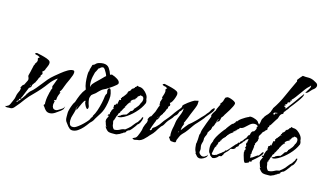

<svg xmlns="http://www.w3.org/2000/svg" viewBox="-127 -1056 2329 1389"><g transform="rotate(15 1037.5 -361.5)"><path d="M-20 6Q-21 5 -23 5Q-24 4 -27 4Q-28 3 -30 2Q-32 1 -34 -1H-27Q-25 -2 -22.5 -3Q-20 -4 -19 -5Q-13 -9 -10 -10Q-5 -13 0.5 -24.5Q6 -36 11.5 -49.5Q17 -63 20 -70L23 -82Q23 -87 25 -93Q27 -104 31.5 -114Q36 -124 41 -135Q41 -135 43 -144Q43 -152 44 -154Q43 -154 43 -155H41Q40 -155 39 -156Q39 -157 40 -158V-159L48 -174Q52 -182 60 -184Q63 -192 71.5 -207Q80 -222 80 -228Q80 -236 77 -243Q73 -248 73 -257Q73 -259 73.5 -261Q74 -263 75 -265Q76 -267 76 -269.5Q76 -272 77 -274Q78 -276 80 -285Q82 -294 84 -303.5Q86 -313 87 -316Q90 -339 98 -348L96 -350Q101 -356 105.5 -364Q110 -372 110 -380Q110 -384 109 -386Q107 -388 107 -391Q107 -396 111 -399Q115 -402 118 -404V-405Q112 -407 110 -409Q107 -412 103 -412V-416Q103 -417 102.5 -415.5Q102 -414 101 -414Q102 -414 101 -413L98 -414Q96 -415 94.5 -415Q93 -415 91 -416Q89 -416 87 -416.5Q85 -417 83 -418Q79 -419 79 -423Q79 -425 84 -427.5Q89 -430 91 -430Q106 -427 127.5 -422Q149 -417 168.5 -410Q188 -403 194 -394Q196 -391 196.5 -387.5Q197 -384 197 -381Q197 -372 192 -360L183 -339Q180 -335 180 -331Q180 -327 173.5 -319.5Q167 -312 162 -310Q163 -309 163 -308.5Q163 -308 163 -308Q163 -306 164 -305Q168 -305 166 -302Q168 -300 168 -296Q168 -293 166.5 -289.5Q165 -286 161 -285Q160 -284 160 -283Q158 -279 158 -276V-275H159Q159 -264 152 -263Q150 -255 145 -244Q138 -231 135 -224V-223Q135 -220 133 -220L131 -218Q130 -215 126 -211Q125 -209 123.5 -207.5Q122 -206 121 -204Q119 -201 117 -198Q115 -195 117 -190H116V-189Q116 -186 115 -186Q113 -182 109.5 -178Q106 -174 100 -172L68 -94Q67 -90 62 -88L68 -82H60L64 -78H59L58 -77H56Q55 -76 51 -76V-70L53 -69L49 -62L48 -61H45Q41 -59 41 -59Q39 -57 39 -55Q39 -49 40 -48Q44 -52 53.5 -63Q63 -74 73 -87.5Q83 -101 90 -112.5Q97 -124 96 -127Q101 -127 105 -137Q108 -140 110 -143Q111 -145 114 -148Q134 -164 150 -183.5Q166 -203 182 -223Q197 -243 214 -263Q231 -283 254 -302Q271 -316 292.5 -333.5Q314 -351 336 -364Q358 -377 375 -377Q387 -377 387 -364Q387 -359 386 -352.5Q385 -346 383 -341Q377 -324 369 -306Q361 -288 353 -271Q346 -256 342 -243Q337 -227 330 -214Q328 -211 326.5 -209.5Q325 -208 324 -207Q324 -206 323.5 -203.5Q323 -201 322 -198L329 -199Q322 -183 317.5 -169.5Q313 -156 313 -141Q313 -138 311 -136V-135Q306 -135 305 -136Q303 -136 301 -134Q300 -133 300 -130Q299 -129 299 -127.5Q299 -126 298 -125L305 -128Q304 -119 302 -112Q301 -108 300.5 -105Q300 -102 300 -98Q300 -84 306.5 -75Q313 -66 328 -66Q331 -66 332 -67H335Q339 -69 346 -72.5Q353 -76 360 -81Q368 -86 375 -91Q382 -96 388 -110Q384 -92 381.5 -87.5Q379 -83 365 -71Q351 -60 330.5 -46.5Q310 -33 290 -33Q273 -33 261.5 -43.5Q250 -54 243 -67L239 -71Q235 -75 235 -79Q235 -81 236 -82V-84L242 -86L243 -87Q242 -89 241.5 -91Q241 -93 241 -95V-102Q241 -122 244.5 -142Q248 -162 253 -182H254Q256 -199 263 -210L265 -213H260L263 -217L260 -226Q262 -230 267.5 -244.5Q273 -259 278 -273Q283 -287 284 -289Q280 -289 277 -286Q250 -266 230 -239Q220 -225 209.5 -212Q199 -199 188 -186Q166 -161 141 -136Q128 -124 117 -111.5Q106 -99 95 -85L65 -45Q50 -26 33 -7Q21 5 9 5Q3 4 -3.5 5Q-10 6 -17 6ZM105 -185Q107 -190 111 -190L108 -194Q107 -192 106 -189.5Q105 -187 104 -185Z M481 45Q470 45 462.5 39.5Q455 34 448 26Q435 9 426 -3Q417 -15 417 -39V-70Q417 -79 422 -97.5Q427 -116 434.5 -134Q442 -152 448 -158Q457 -187 469 -215Q481 -243 500 -266Q490 -290 487 -315.5Q484 -341 484 -367Q484 -375 484.5 -381.5Q485 -388 486 -396L489 -400L490 -401V-405Q489 -406 489 -408Q489 -412 492 -421Q495 -430 497.5 -439Q500 -448 500 -449Q500 -451 504 -452L509 -454Q510 -455 514 -457L517 -459Q526 -471 543.5 -476Q561 -481 575 -481Q605 -481 619.5 -460.5Q634 -440 642 -414Q649 -419 656 -419Q659 -419 661 -417Q677 -413 697.5 -400Q718 -387 718 -372V-370Q718 -365 708 -356Q698 -347 684.5 -337.5Q671 -328 658.5 -320Q646 -312 641 -309Q634 -305 627 -302Q623 -301 620 -298.5Q617 -296 613 -294Q608 -290 603.5 -286Q599 -282 594 -277L585 -268Q582 -265 580 -262.5Q578 -260 575 -258Q573 -256 568.5 -253Q564 -250 559 -246Q547 -238 546 -231Q545 -230 542.5 -222.5Q540 -215 540 -212Q540 -201 543 -185.5Q546 -170 552 -156Q555 -148 552 -138.5Q549 -129 541 -135Q533 -143 527 -156Q521 -169 520 -175Q519 -177 521 -178Q523 -179 521 -181L519 -183Q518 -184 518 -186Q518 -186 516 -188Q508 -180 499 -161.5Q490 -143 486 -133L480 -119Q475 -108 473 -108Q469 -108 469 -113V-114Q469 -120 472 -127L478 -143Q473 -135 469.5 -125.5Q466 -116 466 -113V-112L467 -110Q467 -109 468 -108V-104Q467 -104 467 -102Q465 -92 462 -82Q459 -72 456 -62Q449 -44 449 -20Q449 -4 455 8Q461 20 478 20Q487 20 494 17Q502 14 517.5 2.5Q533 -9 549 -24.5Q565 -40 576.5 -54Q588 -68 588 -75Q591 -80 596 -85.5Q601 -91 599 -96Q612 -116 621.5 -144.5Q631 -173 637.5 -203Q644 -233 646 -256Q648 -264 649 -267Q651 -271 652 -272L653 -273Q655 -275 655 -279Q655 -281 655 -284Q655 -287 654 -290Q652 -296 652 -301Q652 -305 655 -312Q658 -319 664 -319Q671 -319 675 -308Q679 -297 681.5 -284.5Q684 -272 684 -265Q684 -242 679 -213.5Q674 -185 666 -162Q659 -143 650.5 -129Q642 -115 631 -98L621 -82L617 -75Q616 -76 615.5 -71.5Q615 -67 613 -67Q612 -67 611.5 -65.5Q611 -64 610 -63Q605 -55 598 -49Q594 -45 590.5 -41.5Q587 -38 585 -34Q574 -18 557.5 0.5Q541 19 521.5 32Q502 45 481 45ZM525 -292 526 -294 528 -302Q531 -315 550 -333Q569 -351 581 -363Q590 -371 599 -381Q608 -391 617 -398Q615 -406 608.5 -419Q602 -432 594.5 -442.5Q587 -453 580 -453Q569 -453 560 -444L558 -442Q557 -439 554 -439L549 -436Q549 -435 548 -435V-433Q544 -424 539 -414Q536 -410 534.5 -406.5Q533 -403 532 -401Q527 -384 523.5 -366Q520 -348 520 -330Q520 -320 521 -310.5Q522 -301 525 -292Z M761 -9Q750 -9 739 -12Q723 -18 707 -45L715 -47L708 -52L700 -77H699Q698 -80 698 -86V-93Q698 -97 703 -107Q708 -117 712 -126L702 -124V-129Q703 -130 705 -134Q706 -137 710 -138Q711 -137 711 -135L713 -137V-142Q713 -146 713.5 -150.5Q714 -155 717 -158Q717 -164 718 -165L719 -169H721V-173L727 -181Q732 -186 733 -186V-187Q732 -186 730 -186Q726 -186 726 -190Q726 -191 727 -192V-197Q728 -198 728 -202Q728 -206 726 -208L733 -216L737 -215L736 -216H738L739 -217L742 -228L747 -220L750 -237Q751 -242 752 -247Q753 -252 754 -257L765 -258V-266H762V-271L767 -276V-275L768 -276V-281L777 -287V-291Q784 -295 789 -305Q792 -312 803 -314H797L798 -315L794 -312V-320H796L797 -322H798L800 -326V-331Q806 -335 812.5 -341Q819 -347 819 -354L823 -357V-361L827 -359L840 -371V-375L848 -380L852 -386Q852 -389 855 -389Q856 -389 859.5 -387.5Q863 -386 865 -385H871Q887 -385 903 -373.5Q919 -362 930 -346Q941 -330 941 -314Q941 -309 944 -304Q945 -301 945.5 -298Q946 -295 946 -291V-287Q946 -283 945 -282Q928 -242 892.5 -205Q857 -168 819 -147Q811 -143 801 -139Q791 -135 781 -135Q778 -135 777 -136L770 -138Q773 -139 779 -143Q781 -144 783 -145Q785 -146 787 -147L793 -150Q795 -150 796 -151L795 -152Q795 -156 800 -156Q806 -160 810 -161L820 -164Q826 -166 830.5 -167.5Q835 -169 835 -173Q839 -176 845 -186Q852 -198 855 -201L864 -203L874 -218L872 -222L880 -226V-230H882Q893 -242 899.5 -251.5Q906 -261 911 -277Q911 -279 914 -279V-280Q920 -292 920 -303Q920 -327 897 -327Q895 -327 892 -328Q888 -328 888 -326H893L888 -322Q883 -320 878.5 -316Q874 -312 874 -305H870Q872 -305 873 -301Q866 -301 863 -297L868 -294Q866 -292 863 -290.5Q860 -289 857 -287Q854 -286 851 -284.5Q848 -283 846 -281Q835 -273 835 -266Q835 -265 836 -264Q837 -263 838.5 -262Q840 -261 842 -259L834 -260Q834 -260 835 -260.5Q836 -261 837 -261Q833 -261 831 -260Q829 -260 831 -258L832 -257Q832 -257 831.5 -257Q831 -257 831 -256Q830 -255 830 -254H828Q824 -249 820.5 -244Q817 -239 815 -234Q811 -225 804 -216L811 -211H804L800 -207V-202L794 -197L796 -196L786 -179L783 -178V-170L772 -158L773 -154H771V-147Q764 -140 762 -129Q761 -119 754 -109H760L752 -104V-101Q751 -100 751 -98Q751 -94 751.5 -91Q752 -88 753 -85Q754 -82 754.5 -79Q755 -76 755 -72Q755 -64 761.5 -51.5Q768 -39 775 -39Q794 -39 813 -49Q831 -60 850 -61L871 -78Q887 -91 899 -109Q912 -127 928 -140H929L927 -142Q930 -146 936 -154Q942 -162 943 -167Q944 -168 944 -171Q944 -173 945 -174Q947 -179 951 -179Q955 -179 955 -174Q955 -171 954 -170Q954 -160 945.5 -141.5Q937 -123 926 -119V-116Q921 -111 916 -102Q909 -93 896.5 -77Q884 -61 876 -61L862 -52V-48Q862 -43 856 -41Q852 -36 846 -37Q843 -31 836 -29Q833 -28 827 -24Q825 -21 817.5 -18Q810 -15 807 -14Q802 -10 795 -9.5Q788 -9 783 -9Z M1426 2Q1411 2 1402 -7Q1393 -16 1385 -27Q1386 -29 1386.5 -30Q1387 -31 1387 -31Q1387 -32 1385 -34Q1377 -48 1375 -64.5Q1373 -81 1372 -96L1374 -98Q1376 -113 1377 -128Q1378 -143 1378 -159Q1378 -166 1383 -173V-174Q1382 -174 1382 -175V-176Q1382 -178 1383 -178Q1384 -193 1389 -207Q1397 -232 1406 -255.5Q1415 -279 1426 -307Q1429 -310 1427 -313L1425 -317Q1425 -328 1433.5 -341Q1442 -354 1448 -363Q1448 -368 1453 -379.5Q1458 -391 1463.5 -402Q1469 -413 1471 -415Q1463 -413 1464.5 -416.5Q1466 -420 1468 -420L1478 -435Q1483 -441 1484 -450Q1486 -458 1489 -466Q1492 -474 1502 -476Q1504 -478 1508 -478Q1516 -478 1530.5 -473.5Q1545 -469 1557 -462Q1569 -455 1569 -447Q1569 -438 1561.5 -423.5Q1554 -409 1545 -393L1526 -363Q1516 -349 1511 -337H1509V-334L1500 -325V-321L1499 -320Q1498 -313 1496 -305.5Q1494 -298 1489 -291L1483 -292Q1477 -279 1476.5 -286Q1476 -293 1484 -306L1482 -309Q1478 -301 1475.5 -294.5Q1473 -288 1474 -279V-280L1475 -279L1471 -277L1468 -267Q1467 -264 1466 -261Q1465 -258 1464 -256Q1460 -244 1453 -242L1454 -236L1451 -227Q1449 -220 1450 -218H1446V-217L1431 -192Q1432 -191 1432 -189Q1432 -183 1427 -171Q1420 -158 1419 -151Q1418 -149 1417.5 -147Q1417 -145 1418 -141L1417 -142Q1417 -141 1417.5 -140Q1418 -139 1418 -139V-135Q1418 -122 1414 -113Q1410 -102 1410 -90Q1410 -84 1412 -76Q1413 -72 1413.5 -68.5Q1414 -65 1414 -61Q1414 -55 1413 -52Q1412 -50 1412 -47Q1412 -44 1412 -42Q1412 -34 1422 -25.5Q1432 -17 1440 -17Q1452 -17 1457 -21Q1459 -23 1462.5 -25.5Q1466 -28 1470 -30L1475 -40V-28L1474 -27Q1469 -16 1453 -7Q1437 2 1426 2ZM930 -6Q928 -6 923 -8.5Q918 -11 917 -15H920Q922 -16 924.5 -17Q927 -18 928 -19Q930 -20 932.5 -21Q935 -22 937 -23Q944 -27 950 -39Q956 -51 960.5 -64.5Q965 -78 967 -84L970 -97Q970 -101 970.5 -104Q971 -107 972 -110Q975 -121 979.5 -131Q984 -141 989 -151Q990 -153 990.5 -160Q991 -167 991 -170Q990 -170 988 -172Q987 -173 987 -174Q987 -176 988 -176Q991 -183 995.5 -191.5Q1000 -200 1008 -202Q1010 -207 1013 -212Q1016 -217 1018 -222Q1020 -227 1023 -231.5Q1026 -236 1028 -241L1037 -268Q1039 -275 1041.5 -281.5Q1044 -288 1048 -294H1045L1043 -300L1047 -306L1040 -308Q1043 -309 1045 -311V-312Q1042 -315 1042 -318Q1042 -320 1043 -320Q1045 -324 1046 -327.5Q1047 -331 1048 -335Q1050 -343 1055 -348H1053Q1053 -347 1050 -347Q1048 -347 1048 -350Q1048 -355 1050 -361.5Q1052 -368 1054 -373Q1056 -380 1058 -387Q1060 -394 1060 -401Q1060 -405 1059 -407Q1057 -411 1057 -414Q1057 -418 1061 -422Q1064 -424 1067 -427Q1061 -429 1059 -431Q1057 -434 1052 -435H1051L1041 -437L1033 -440Q1028 -442 1028 -445Q1028 -448 1033 -450Q1039 -452 1040 -453Q1054 -450 1076.5 -445Q1099 -440 1119 -433Q1139 -426 1145 -417Q1147 -413 1147.5 -409.5Q1148 -406 1148 -403Q1148 -396 1142.5 -379Q1137 -362 1129 -347.5Q1121 -333 1112 -330L1113 -329L1117 -322Q1119 -316 1119 -316Q1119 -313 1117.5 -309.5Q1116 -306 1112 -305L1111 -304Q1111 -303 1110 -302Q1109 -301 1109 -299Q1109 -296 1108 -295H1109V-291Q1109 -285 1103 -282Q1102 -277 1096.5 -264.5Q1091 -252 1088 -249L1084 -243Q1085 -242 1085 -241Q1085 -238 1083 -238L1081 -236Q1080 -233 1076 -229Q1075 -227 1073.5 -225.5Q1072 -224 1071 -222Q1065 -215 1067 -207H1066Q1066 -205 1064 -203Q1062 -199 1059 -194Q1056 -189 1051 -188Q1050 -184 1049 -179.5Q1048 -175 1047 -173Q1046 -171 1045 -168.5Q1044 -166 1043 -164L1039 -154Q1034 -142 1030 -129.5Q1026 -117 1022 -103H1025Q1025 -102 1026 -102Q1031 -102 1035 -108.5Q1039 -115 1037 -121Q1042 -123 1044 -126Q1049 -131 1052 -131Q1057 -136 1060 -138L1067 -145Q1082 -159 1093 -177Q1098 -185 1104.5 -193.5Q1111 -202 1118 -209Q1126 -219 1134.5 -229Q1143 -239 1150 -250Q1157 -261 1164.5 -271Q1172 -281 1180 -291Q1187 -299 1194 -307.5Q1201 -316 1206 -326Q1204 -328 1204 -330Q1204 -335 1214 -344.5Q1224 -354 1237.5 -364Q1251 -374 1263.5 -382Q1276 -390 1281 -392Q1284 -392 1294 -395Q1305 -398 1307 -398H1310Q1310 -387 1309.5 -377Q1309 -367 1306 -359Q1303 -350 1299.5 -341Q1296 -332 1292 -323Q1285 -304 1277 -287L1268 -263Q1266 -257 1263 -251Q1260 -245 1258 -240L1254 -230Q1253 -225 1249 -221Q1249 -220 1248.5 -217.5Q1248 -215 1247 -212Q1250 -212 1253 -213Q1246 -197 1243 -186.5Q1240 -176 1239 -159Q1251 -175 1264.5 -192.5Q1278 -210 1282 -214Q1293 -222 1305 -233Q1317 -244 1328 -255Q1334 -261 1340 -267Q1346 -273 1351 -279Q1356 -285 1361.5 -290.5Q1367 -296 1372 -301Q1376 -305 1379.5 -309Q1383 -313 1386 -317Q1391 -325 1399 -333Q1405 -339 1410 -349Q1412 -353 1414 -357Q1416 -361 1420 -365L1427 -372Q1431 -376 1434 -376Q1438 -376 1438 -371Q1438 -358 1422 -338.5Q1406 -319 1395 -306Q1391 -302 1388 -297.5Q1385 -293 1382 -288Q1375 -278 1367 -270L1343 -243Q1328 -228 1319 -215Q1305 -195 1290.5 -174.5Q1276 -154 1258 -137Q1247 -126 1240.5 -111Q1234 -96 1228 -82Q1229 -74 1227 -68.5Q1225 -63 1214 -63Q1204 -63 1194 -64.5Q1184 -66 1179 -78Q1178 -80 1174 -84Q1171 -86 1171 -90Q1171 -91 1172 -92V-94L1178 -97V-98Q1177 -103 1176.5 -108Q1176 -113 1176 -118Q1176 -128 1177 -137.5Q1178 -147 1180 -157Q1182 -166 1184 -175.5Q1186 -185 1187 -195Q1189 -195 1187 -197Q1189 -217 1197 -237Q1205 -257 1212.5 -276.5Q1220 -296 1220 -314V-318Q1217 -311 1212 -306Q1210 -302 1208 -299Q1206 -296 1203 -293L1200 -291Q1195 -287 1193 -278Q1192 -274 1190 -270.5Q1188 -267 1186 -263Q1185 -261 1179 -255L1176 -253Q1173 -251 1171 -248Q1169 -245 1167 -243Q1161 -231 1152 -222Q1147 -217 1142.5 -211.5Q1138 -206 1133 -201L1129 -195Q1125 -191 1124 -188L1112 -167Q1110 -163 1107 -160Q1104 -157 1102 -155Q1095 -150 1091 -143Q1077 -124 1067 -106Q1061 -96 1053.5 -87.5Q1046 -79 1038 -71Q1034 -67 1031 -64Q1028 -61 1026 -58Q1024 -55 1021 -52Q1018 -49 1016 -47L997 -28Q981 -15 968 -12Q955 -11 935 -6ZM1053 -202H1054Q1057 -205 1058 -207L1059 -208L1057 -212Q1056 -209 1055 -206.5Q1054 -204 1053 -202ZM1224 -138Q1226 -140 1227.5 -142.5Q1229 -145 1231 -148Q1230 -148 1226 -146Q1225 -144 1224 -142Q1223 -140 1224 -138Z M1514 -25Q1510 -25 1510 -27Q1506 -29 1505 -29L1502 -31L1501 -33H1500L1489 -42L1491 -46Q1479 -55 1476.5 -70Q1474 -85 1474 -98Q1474 -108 1476 -116.5Q1478 -125 1483 -133L1481 -136L1486 -139V-141Q1486 -155 1498.5 -177.5Q1511 -200 1527 -222Q1543 -244 1554 -255L1553 -256Q1557 -261 1565 -272.5Q1573 -284 1581.5 -293.5Q1590 -303 1595 -303L1609 -319V-324L1612 -326L1621 -329L1620 -331Q1629 -342 1642.5 -351.5Q1656 -361 1668 -368L1685 -377L1691 -379L1694 -382Q1697 -385 1706 -385Q1720 -385 1741.5 -376.5Q1763 -368 1767 -355Q1774 -350 1776 -345Q1779 -351 1780.5 -358Q1782 -365 1783 -371Q1783 -382 1789 -394L1792 -397Q1798 -413 1812 -427Q1819 -433 1824.5 -441Q1830 -449 1834 -456Q1834 -459 1839 -472Q1845 -483 1843 -485Q1861 -511 1876.5 -539Q1892 -567 1905 -597Q1918 -627 1932 -656.5Q1946 -686 1959 -714Q1961 -715 1961 -719Q1961 -722 1960 -724Q1959 -726 1958 -728L1974 -749Q1979 -754 1983 -759Q1987 -764 1991 -768Q2002 -767 2013 -766Q2024 -765 2034 -766Q2056 -766 2076 -756Q2085 -752 2097 -744.5Q2109 -737 2109 -724Q2109 -711 2096 -699Q2089 -694 2083.5 -689Q2078 -684 2074 -679Q2067 -671 2060 -663.5Q2053 -656 2042 -654L2039 -657H2042Q2047 -668 2058 -684Q2068 -698 2068 -710Q2068 -715 2067 -716L2065 -715L2066 -714Q2062 -708 2057 -704Q2052 -700 2047 -695Q2043 -691 2039 -686Q2035 -681 2031 -676Q2025 -668 2010.5 -647.5Q1996 -627 1981.5 -607.5Q1967 -588 1959 -582L1958 -579H1956Q1958 -576 1963 -576Q1958 -572 1949 -572Q1953 -568 1953 -565Q1953 -559 1947 -557Q1941 -555 1936 -555Q1936 -539 1924 -536Q1923 -535 1922 -535Q1921 -535 1921 -536H1918Q1921 -534 1923.5 -531.5Q1926 -529 1927 -528L1925 -527L1926 -526H1922Q1916 -526 1918 -524L1919 -518H1925Q1930 -518 1932 -516H1929L1926 -508Q1928 -509 1935 -509Q1949 -526 1960.5 -543Q1972 -560 1985 -576Q1997 -593 2009 -610Q2021 -627 2034 -643L2033 -645Q2035 -643 2035 -638Q2035 -630 2026 -614.5Q2017 -599 2004 -581.5Q1991 -564 1978.5 -547.5Q1966 -531 1958 -522Q1956 -518 1953 -512.5Q1950 -507 1946 -503Q1942 -499 1938 -494Q1934 -489 1932 -484Q1926 -483 1926 -479V-471Q1926 -466 1921 -464Q1910 -460 1905.5 -450.5Q1901 -441 1898.5 -430.5Q1896 -420 1888 -412Q1885 -408 1877 -394.5Q1869 -381 1861 -368.5Q1853 -356 1848 -356L1852 -349Q1842 -342 1843 -339Q1844 -338 1844 -326Q1844 -324 1836 -319Q1828 -313 1828 -309L1816 -299Q1812 -290 1808 -283Q1804 -276 1801 -272Q1793 -263 1801 -244Q1795 -237 1798 -234Q1800 -230 1794 -223L1783 -203V-202L1787 -195L1782 -194L1783 -183Q1782 -184 1782 -183Q1782 -178 1785 -178L1780 -172L1782 -168L1778 -148Q1776 -140 1778 -128Q1773 -126 1773 -117Q1773 -114 1776 -114L1775 -102Q1778 -102 1778 -99L1776 -97L1778 -95Q1781 -97 1782 -100Q1783 -103 1787 -101L1824 -127L1831 -128Q1839 -136 1846.5 -149.5Q1854 -163 1861 -159Q1863 -148 1848 -131.5Q1833 -115 1816 -100.5Q1799 -86 1793 -81V-73Q1793 -72 1790.5 -71.5Q1788 -71 1787 -70Q1785 -72 1782.5 -71Q1780 -70 1778 -70L1772 -57L1771 -59Q1768 -58 1765.5 -57Q1763 -56 1761 -55Q1755 -52 1749 -52Q1743 -52 1737 -68Q1731 -84 1726.5 -102Q1722 -120 1722 -124L1724 -126Q1722 -130 1724 -133Q1726 -136 1722 -138L1727 -143H1728V-152Q1728 -157 1723 -155L1722 -158L1724 -163V-164L1727 -169L1726 -171Q1726 -173 1727 -173Q1728 -173 1729 -174H1728L1723 -178Q1722 -181 1722 -188Q1722 -197 1727 -197Q1727 -208 1730 -217Q1733 -226 1724 -222L1718 -218Q1717 -215 1714 -215Q1712 -211 1706.5 -203Q1701 -195 1695 -196V-195Q1695 -194 1696 -193Q1696 -187 1684 -177.5Q1672 -168 1674 -157L1656 -143L1658 -141H1656L1657 -138Q1646 -124 1628 -124Q1621 -124 1618 -115Q1615 -106 1609 -106L1612 -105Q1605 -98 1594.5 -88Q1584 -78 1582 -68L1581 -69L1583 -66L1577 -62Q1577 -55 1570 -53Q1563 -51 1556 -51Q1550 -41 1537.5 -33Q1525 -25 1514 -25ZM1858 -444Q1868 -444 1868 -447Q1868 -452 1871 -456H1877Q1883 -456 1883 -458Q1882 -459 1882 -462Q1878 -461 1874 -460Q1870 -459 1866 -459Q1856 -457 1856 -446V-445ZM1504 -48H1515Q1517 -48 1521 -49Q1525 -50 1528 -52Q1534 -55 1540 -55Q1540 -56 1538 -57Q1538 -59 1540 -59Q1541 -58 1541 -59H1542Q1546 -64 1551 -67Q1556 -70 1561 -74Q1570 -79 1577 -88L1580 -86L1581 -91Q1587 -91 1587 -97Q1587 -103 1597 -103Q1603 -109 1610.5 -116.5Q1618 -124 1625 -134Q1633 -143 1640 -151Q1647 -159 1653 -166L1654 -164V-165Q1660 -171 1662 -174Q1663 -176 1664.5 -178Q1666 -180 1668 -183L1671 -181Q1677 -181 1677 -187L1676 -189L1683 -195V-198Q1684 -198 1685 -197Q1685 -196 1687 -194Q1686 -198 1688.5 -201Q1691 -204 1695 -203L1694 -206L1703 -219Q1705 -221 1708.5 -224Q1712 -227 1715 -234Q1717 -241 1719.5 -245Q1722 -249 1723 -251Q1731 -251 1733 -265Q1735 -279 1746 -287Q1753 -287 1756 -291Q1759 -295 1762 -301Q1766 -307 1767 -314Q1765 -320 1765 -322Q1765 -326 1768 -327Q1771 -330 1771 -331Q1771 -333 1763.5 -337Q1756 -341 1754 -342Q1754 -341 1753.5 -340.5Q1753 -340 1752 -341Q1751 -342 1747 -342Q1727 -342 1711.5 -328.5Q1696 -315 1681 -301Q1666 -287 1649 -287Q1647 -280 1641.5 -275.5Q1636 -271 1631 -268V-264L1622 -259V-257Q1624 -251 1620 -253H1612V-248Q1611 -246 1611 -243Q1604 -238 1593 -230Q1582 -222 1578 -213L1576 -214L1573 -211L1575 -209L1571 -203L1567 -205L1568 -199Q1563 -194 1552 -183Q1541 -172 1542 -164H1538L1535 -152H1532L1528 -147H1525L1526 -146V-138Q1524 -138 1524 -135L1526 -133L1516 -119L1521 -118V-116Q1521 -114 1515 -114L1516 -112Q1515 -109 1513 -106.5Q1511 -104 1510 -103Q1509 -101 1507 -90Q1505 -79 1503 -68Q1501 -57 1500 -56Z M1915 -9Q1904 -9 1893 -12Q1877 -18 1861 -45L1869 -47L1862 -52L1854 -77H1853Q1852 -80 1852 -86V-93Q1852 -97 1857 -107Q1862 -117 1866 -126L1856 -124V-129Q1857 -130 1859 -134Q1860 -137 1864 -138Q1865 -137 1865 -135L1867 -137V-142Q1867 -146 1867.5 -150.5Q1868 -155 1871 -158Q1871 -164 1872 -165L1873 -169H1875V-173L1881 -181Q1886 -186 1887 -186V-187Q1886 -186 1884 -186Q1880 -186 1880 -190Q1880 -191 1881 -192V-197Q1882 -198 1882 -202Q1882 -206 1880 -208L1887 -216L1891 -215L1890 -216H1892L1893 -217L1896 -228L1901 -220L1904 -237Q1905 -242 1906 -247Q1907 -252 1908 -257L1919 -258V-266H1916V-271L1921 -276V-275L1922 -276V-281L1931 -287V-291Q1938 -295 1943 -305Q1946 -312 1957 -314H1951L1952 -315L1948 -312V-320H1950L1951 -322H1952L1954 -326V-331Q1960 -335 1966.5 -341Q1973 -347 1973 -354L1977 -357V-361L1981 -359L1994 -371V-375L2002 -380L2006 -386Q2006 -389 2009 -389Q2010 -389 2013.5 -387.5Q2017 -386 2019 -385H2025Q2041 -385 2057 -373.5Q2073 -362 2084 -346Q2095 -330 2095 -314Q2095 -309 2098 -304Q2099 -301 2099.5 -298Q2100 -295 2100 -291V-287Q2100 -283 2099 -282Q2082 -242 2046.5 -205Q2011 -168 1973 -147Q1965 -143 1955 -139Q1945 -135 1935 -135Q1932 -135 1931 -136L1924 -138Q1927 -139 1933 -143Q1935 -144 1937 -145Q1939 -146 1941 -147L1947 -150Q1949 -150 1950 -151L1949 -152Q1949 -156 1954 -156Q1960 -160 1964 -161L1974 -164Q1980 -166 1984.5 -167.5Q1989 -169 1989 -173Q1993 -176 1999 -186Q2006 -198 2009 -201L2018 -203L2028 -218L2026 -222L2034 -226V-230H2036Q2047 -242 2053.5 -251.5Q2060 -261 2065 -277Q2065 -279 2068 -279V-280Q2074 -292 2074 -303Q2074 -327 2051 -327Q2049 -327 2046 -328Q2042 -328 2042 -326H2047L2042 -322Q2037 -320 2032.5 -316Q2028 -312 2028 -305H2024Q2026 -305 2027 -301Q2020 -301 2017 -297L2022 -294Q2020 -292 2017 -290.5Q2014 -289 2011 -287Q2008 -286 2005 -284.5Q2002 -283 2000 -281Q1989 -273 1989 -266Q1989 -265 1990 -264Q1991 -263 1992.5 -262Q1994 -261 1996 -259L1988 -260Q1988 -260 1989 -260.5Q1990 -261 1991 -261Q1987 -261 1985 -260Q1983 -260 1985 -258L1986 -257Q1986 -257 1985.5 -257Q1985 -257 1985 -256Q1984 -255 1984 -254H1982Q1978 -249 1974.5 -244Q1971 -239 1969 -234Q1965 -225 1958 -216L1965 -211H1958L1954 -207V-202L1948 -197L1950 -196L1940 -179L1937 -178V-170L1926 -158L1927 -154H1925V-147Q1918 -140 1916 -129Q1915 -119 1908 -109H1914L1906 -104V-101Q1905 -100 1905 -98Q1905 -94 1905.5 -91Q1906 -88 1907 -85Q1908 -82 1908.5 -79Q1909 -76 1909 -72Q1909 -64 1915.5 -51.5Q1922 -39 1929 -39Q1948 -39 1967 -49Q1985 -60 2004 -61L2025 -78Q2041 -91 2053 -109Q2066 -127 2082 -140H2083L2081 -142Q2084 -146 2090 -154Q2096 -162 2097 -167Q2098 -168 2098 -171Q2098 -173 2099 -174Q2101 -179 2105 -179Q2109 -179 2109 -174Q2109 -171 2108 -170Q2108 -160 2099.5 -141.5Q2091 -123 2080 -119V-116Q2075 -111 2070 -102Q2063 -93 2050.5 -77Q2038 -61 2030 -61L2016 -52V-48Q2016 -43 2010 -41Q2006 -36 2000 -37Q1997 -31 1990 -29Q1987 -28 1981 -24Q1979 -21 1971.5 -18Q1964 -15 1961 -14Q1956 -10 1949 -9.5Q1942 -9 1937 -9Z"/></g></svg>

Font: Water Brush
Style: Regular
Weight: 400
Designer: Robert E. Leuschke
Foundry: Robert E. Leuschke
Version: Version 1.010; ttfautohint (v1.8.4.7-5d5b)